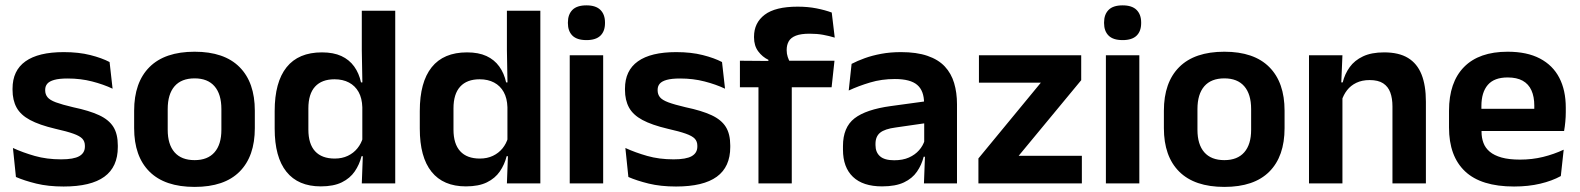

<svg xmlns="http://www.w3.org/2000/svg" viewBox="-20 -702 6048 735"><path d="M223.5 12Q164.5 12 118.8 0.8Q73 -10.5 41 -24.5L29.5 -135.5Q67.5 -118 113.2 -105Q159 -92 214 -92Q262 -92 283.5 -104.2Q305 -116.5 305 -141V-144Q305 -160.5 295.2 -171Q285.5 -181.5 261 -190.2Q236.5 -199 192 -209Q130.5 -223.5 94.8 -242.8Q59 -262 43.5 -290.2Q28 -318.5 28 -358V-362.5Q28 -432 77.5 -467.2Q127 -502.5 224 -502.5Q281.5 -502.5 325.8 -491.2Q370 -480 399.5 -464.5L411 -362.5Q376 -379 332.5 -390.2Q289 -401.5 239 -401.5Q206.5 -401.5 187.8 -396.2Q169 -391 161 -381.5Q153 -372 153 -358.5V-356Q153 -341 161.8 -330Q170.5 -319 194 -310.2Q217.5 -301.5 260 -291.5Q322 -278.5 359.5 -261Q397 -243.5 414 -216.2Q431 -189 431 -145V-139Q431 -63 379.5 -25.5Q328 12 223.5 12Z M725 13.5Q611 13.5 552.2 -45Q493.5 -103.5 493.5 -211.5V-278Q493.5 -386.5 552.2 -445.2Q611 -504 725 -504Q838.5 -504 897 -445.2Q955.5 -386.5 955.5 -278V-211.5Q955.5 -103.5 897.2 -45Q839 13.5 725 13.5ZM725 -89Q775 -89 801.2 -119Q827.5 -149 827.5 -205V-284.5Q827.5 -341.5 801.2 -371.8Q775 -402 725 -402Q674.5 -402 648.2 -371.8Q622 -341.5 622 -284.5V-205Q622 -149 648.2 -119Q674.5 -89 725 -89Z M1208 11.5Q1121.5 11.5 1076.5 -44.5Q1031.5 -100.5 1031.5 -209.5V-277Q1031.5 -387.5 1077 -444.5Q1122.5 -501.5 1212.5 -501.5Q1256.5 -501.5 1286.8 -487.5Q1317 -473.5 1335.8 -447.5Q1354.5 -421.5 1362 -386.5H1399.5L1367 -291.5Q1366 -326 1352.8 -349.8Q1339.5 -373.5 1316 -386Q1292.5 -398.5 1260.5 -398.5Q1212 -398.5 1186.2 -370.5Q1160.5 -342.5 1160.5 -287V-206Q1160.5 -151 1186.2 -123Q1212 -95 1261.5 -95Q1289.5 -95 1311.5 -105.5Q1333.5 -116 1348.2 -134.2Q1363 -152.5 1369.5 -175.5L1400 -104H1364Q1356 -72 1338 -45.8Q1320 -19.5 1288.5 -4Q1257 11.5 1208 11.5ZM1365 0 1369.5 -120 1367 -148.5V-349L1367.5 -369.5L1365 -510V-661H1493V0Z M1763.5 11.5Q1677 11.5 1632 -44.5Q1587 -100.5 1587 -209.5V-277Q1587 -387.5 1632.5 -444.5Q1678 -501.5 1768 -501.5Q1812 -501.5 1842.2 -487.5Q1872.5 -473.5 1891.2 -447.5Q1910 -421.5 1917.5 -386.5H1955L1922.5 -291.5Q1921.5 -326 1908.2 -349.8Q1895 -373.5 1871.5 -386Q1848 -398.5 1816 -398.5Q1767.5 -398.5 1741.8 -370.5Q1716 -342.5 1716 -287V-206Q1716 -151 1741.8 -123Q1767.5 -95 1817 -95Q1845 -95 1867 -105.5Q1889 -116 1903.8 -134.2Q1918.5 -152.5 1925 -175.5L1955.5 -104H1919.5Q1911.5 -72 1893.5 -45.8Q1875.5 -19.5 1844 -4Q1812.5 11.5 1763.5 11.5ZM1920.5 0 1925 -120 1922.5 -148.5V-349L1923 -369.5L1920.5 -510V-661H2048.5V0Z M2161 0V-490.5H2289V0ZM2225 -548.5Q2188.5 -548.5 2171.2 -565.8Q2154 -583 2154 -613.5V-616Q2154 -646.5 2171.2 -664Q2188.5 -681.5 2225 -681.5Q2261 -681.5 2278.5 -664Q2296 -646.5 2296 -616V-613.5Q2296 -582.5 2278.5 -565.5Q2261 -548.5 2225 -548.5Z M2568 12Q2509 12 2463.2 0.8Q2417.5 -10.5 2385.5 -24.5L2374 -135.5Q2412 -118 2457.8 -105Q2503.5 -92 2558.5 -92Q2606.5 -92 2628 -104.2Q2649.5 -116.5 2649.5 -141V-144Q2649.5 -160.5 2639.8 -171Q2630 -181.5 2605.5 -190.2Q2581 -199 2536.5 -209Q2475 -223.5 2439.2 -242.8Q2403.5 -262 2388 -290.2Q2372.5 -318.5 2372.5 -358V-362.5Q2372.5 -432 2422 -467.2Q2471.5 -502.5 2568.5 -502.5Q2626 -502.5 2670.2 -491.2Q2714.5 -480 2744 -464.5L2755.5 -362.5Q2720.5 -379 2677 -390.2Q2633.5 -401.5 2583.5 -401.5Q2551 -401.5 2532.2 -396.2Q2513.5 -391 2505.5 -381.5Q2497.5 -372 2497.5 -358.5V-356Q2497.5 -341 2506.2 -330Q2515 -319 2538.5 -310.2Q2562 -301.5 2604.5 -291.5Q2666.5 -278.5 2704 -261Q2741.5 -243.5 2758.5 -216.2Q2775.5 -189 2775.5 -145V-139Q2775.5 -63 2724 -25.5Q2672.5 12 2568 12Z M3033.5 -676.5Q3072.5 -676.5 3105.5 -670Q3138.5 -663.5 3164 -654L3175.5 -558Q3154 -564.5 3130.8 -568.8Q3107.5 -573 3079.5 -573Q3046 -573 3026.8 -565.5Q3007.5 -558 2999.5 -544Q2991.5 -530 2991.5 -511V-509.5Q2991.5 -496 2995.5 -484Q2999.5 -472 3005 -462.5L2921.5 -459.5V-473Q2898.5 -484 2882.5 -505.5Q2866.5 -527 2866.5 -559V-561.5Q2866.5 -614.5 2907.2 -645.5Q2948 -676.5 3033.5 -676.5ZM2883.5 0V-433H3011V0ZM2812.5 -368V-469.5L2936.5 -468.5L2986.5 -469.5H3174.5L3163.5 -368Z M3517 0 3521.5 -120 3518 -131V-284.5L3517.5 -306.5Q3517.5 -354.5 3491.2 -377Q3465 -399.5 3405.5 -399.5Q3355 -399.5 3310.8 -386.2Q3266.5 -373 3229 -355.5L3240 -457.5Q3262 -469 3290.2 -479.2Q3318.5 -489.5 3353.5 -496Q3388.5 -502.5 3429 -502.5Q3489 -502.5 3530.5 -488.2Q3572 -474 3596.8 -447.5Q3621.5 -421 3632.5 -384.2Q3643.5 -347.5 3643.5 -303V0ZM3356.5 11.5Q3283.5 11.5 3245.2 -25Q3207 -61.5 3207 -129V-143Q3207 -214.5 3251 -248.8Q3295 -283 3390.5 -296L3529.5 -315L3537 -232.5L3409 -214Q3367 -208.5 3349.2 -194Q3331.5 -179.5 3331.5 -151.5V-146.5Q3331.5 -119 3348.8 -103.8Q3366 -88.5 3403 -88.5Q3436 -88.5 3459.5 -99Q3483 -109.5 3498.2 -126.8Q3513.5 -144 3520 -165.5L3538 -102H3516Q3508 -70.5 3490.2 -44.8Q3472.5 -19 3440.5 -3.8Q3408.5 11.5 3356.5 11.5Z M4121.5 -105.5V0H3725.5V-95.5L3964.5 -385.5H3727.5V-490.5H4119V-395L3879.5 -105.5Z M4213.5 0V-490.5H4341.5V0ZM4277.5 -548.5Q4241 -548.5 4223.8 -565.8Q4206.5 -583 4206.5 -613.5V-616Q4206.5 -646.5 4223.8 -664Q4241 -681.5 4277.5 -681.5Q4313.5 -681.5 4331 -664Q4348.5 -646.5 4348.5 -616V-613.5Q4348.5 -582.5 4331 -565.5Q4313.5 -548.5 4277.5 -548.5Z M4667 13.5Q4553 13.5 4494.2 -45Q4435.5 -103.5 4435.5 -211.5V-278Q4435.5 -386.5 4494.2 -445.2Q4553 -504 4667 -504Q4780.5 -504 4839 -445.2Q4897.5 -386.5 4897.5 -278V-211.5Q4897.5 -103.5 4839.2 -45Q4781 13.5 4667 13.5ZM4667 -89Q4717 -89 4743.2 -119Q4769.5 -149 4769.5 -205V-284.5Q4769.5 -341.5 4743.2 -371.8Q4717 -402 4667 -402Q4616.5 -402 4590.2 -371.8Q4564 -341.5 4564 -284.5V-205Q4564 -149 4590.2 -119Q4616.5 -89 4667 -89Z M5310.5 0V-294.5Q5310.5 -325.5 5302.2 -348Q5294 -370.5 5275 -383Q5256 -395.5 5223 -395.5Q5194 -395.5 5172.2 -385Q5150.5 -374.5 5136.8 -356.8Q5123 -339 5116 -316.5L5096 -386.5H5120Q5128 -419 5146.8 -445Q5165.5 -471 5197.8 -486.2Q5230 -501.5 5278.5 -501.5Q5335 -501.5 5370 -480.2Q5405 -459 5421.8 -417Q5438.5 -375 5438.5 -313V0ZM4991 0V-490.5H5119L5114 -371L5119 -360.5V0Z M5776 12Q5650 12 5588.5 -46Q5527 -104 5527 -214V-278Q5527 -387 5584.5 -445.5Q5642 -504 5751.5 -504Q5825.5 -504 5875 -478Q5924.5 -452 5949.2 -404.2Q5974 -356.5 5974 -290V-272.5Q5974 -254.5 5972.2 -235.8Q5970.5 -217 5967.5 -200.5H5851.5Q5853 -228 5853.2 -252.8Q5853.5 -277.5 5853.5 -297.5Q5853.5 -332 5842.5 -356.2Q5831.5 -380.5 5809 -393Q5786.5 -405.5 5751.5 -405.5Q5700 -405.5 5675.5 -377Q5651 -348.5 5651 -296V-250.5L5651.5 -236V-197.5Q5651.5 -174.5 5658.8 -155Q5666 -135.5 5683 -121.2Q5700 -107 5728.2 -99Q5756.5 -91 5799 -91Q5845 -91 5886.8 -101.2Q5928.5 -111.5 5966 -129L5955 -28Q5921.5 -9.5 5876.2 1.2Q5831 12 5776 12ZM5595 -200.5V-285.5H5941.5V-200.5Z"/></svg>

Font: Anek Odia SemiBold
Style: Regular
Weight: 600
Version: Version 1.003